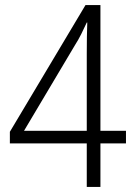

<svg xmlns="http://www.w3.org/2000/svg" viewBox="-20 -739 531 759"><path d="M478 -172V-222H377V-719H318L19 -218V-172H323V0H377V-172ZM323 -222H75L276 -560Q290 -582 301 -604Q312 -626 323 -650H325Q324 -622 323.5 -594Q323 -566 323 -526Z"/></svg>

Font: Noto Sans UI SemiCondensed Light
Style: Regular
Weight: 300
Width: 4
Designer: Monotype Design Team
Foundry: Monotype Imaging Inc.
Version: Version 1.901